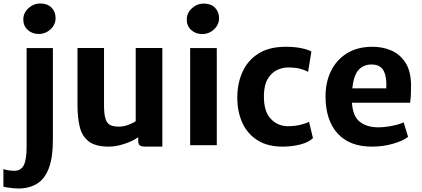

<svg xmlns="http://www.w3.org/2000/svg" viewBox="-66 -832 2420 1100"><path d="M-46.5 237V136.5Q-40 140 -20.2 143.2Q-0.5 146.5 15.5 146.5Q53.5 146.5 70 115Q86.5 83.5 86.5 7.5V-556.5H237V-32Q237 72 213.2 133.2Q189.5 194.5 145 221.2Q100.5 248 38.5 248Q26 248 8.2 246.2Q-9.5 244.5 -25 242Q-40.5 239.5 -46.5 237ZM155.5 -637.5Q118.5 -637.5 93 -660.5Q67.5 -683.5 67.5 -720.5Q67.5 -758 97 -785Q126.5 -812 165 -812Q205.5 -812 229 -788.5Q252.5 -765 252.5 -729Q252.5 -691 223.8 -664.2Q195 -637.5 155.5 -637.5Z M557.5 8Q480 8 441.5 -22.5Q403 -53 390.5 -106.5Q378 -160 378 -230V-557H530V-228Q530 -175.5 539 -149.5Q548 -123.5 566.8 -115Q585.5 -106.5 615 -106.5Q642.5 -106.5 670.5 -117.2Q698.5 -128 711.5 -137.5V-557H864V8H767Q747 8 736.5 2Q726 -4 726 -26V-46Q694.5 -23.5 646.8 -7.8Q599 8 557.5 8Z M1023.5 0V-556.5H1176V0ZM1092 -637Q1055 -637 1029.5 -660Q1004 -683 1004 -720Q1004 -757.5 1033.5 -784.5Q1063 -811.5 1101.5 -811.5Q1142 -811.5 1165.5 -788Q1189 -764.5 1189 -728.5Q1189 -690.5 1160.2 -663.8Q1131.5 -637 1092 -637Z M1293.5 -272.5Q1293.5 -354.5 1323.5 -420.5Q1353.5 -486.5 1414.8 -525.2Q1476 -564 1570.5 -564Q1625 -564 1664.8 -555Q1704.5 -546 1718 -536.5L1699 -420Q1680.5 -431 1652.8 -438.2Q1625 -445.5 1584 -445.5Q1551.5 -445.5 1520.5 -430.5Q1489.5 -415.5 1468.5 -381Q1447.5 -346.5 1446 -288.5Q1444 -195 1484.5 -152Q1525 -109 1583.5 -109Q1621.5 -109 1654 -116.8Q1686.5 -124.5 1704.5 -134L1727 -40.5Q1702.5 -16.5 1654.5 -4.2Q1606.5 8 1553 8Q1466.5 8 1408.8 -28.8Q1351 -65.5 1322.2 -129Q1293.5 -192.5 1293.5 -272.5Z M2064.5 8Q1936 8 1867.5 -68.2Q1799 -144.5 1799 -280Q1799 -361 1830.2 -425Q1861.5 -489 1921 -526.2Q1980.5 -563.5 2066.5 -564Q2124 -564.5 2174.2 -543.5Q2224.5 -522.5 2256.2 -474.2Q2288 -426 2289 -344.5Q2289 -314 2287.8 -287.8Q2286.5 -261.5 2283.5 -243.5H1950.5Q1955 -165.5 1995.8 -134Q2036.5 -102.5 2101 -102.5Q2125 -102.5 2153.5 -106.5Q2182 -110.5 2207.5 -117.2Q2233 -124 2246.5 -131L2272 -48Q2244 -25.5 2186.8 -8.8Q2129.5 8 2064.5 8ZM2061.5 -462.5Q2018.5 -462.5 1989.5 -432.8Q1960.5 -403 1952.5 -326H2147Q2151 -386.5 2133 -424.5Q2115 -462.5 2061.5 -462.5Z"/></svg>

Font: Merriweather Sans
Style: Bold
Weight: 700
Designer: Eben Sorkin
Foundry: Eben Sorkin
Version: Version 1.008; ttfautohint (v1.7.19-72a1) -l 8 -r 50 -G 200 